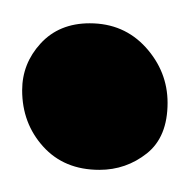

<svg xmlns="http://www.w3.org/2000/svg" viewBox="-24 -462 168 169"><g transform="rotate(90 59.5 -377.0)"><path d="M54 -313Q30.5 -313 12.8 -329.2Q-5 -345.5 -5 -372.5Q-5 -402.5 16.2 -421.8Q37.5 -441 65 -441Q95 -441 109.5 -422.8Q124 -404.5 124 -381Q124 -350 103.5 -331.5Q83 -313 54 -313Z"/></g></svg>

Font: Merriweather 72pt
Style: Regular
Weight: 400
Version: Version 2.100